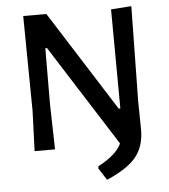

<svg xmlns="http://www.w3.org/2000/svg" viewBox="-56 -694 799 909"><g transform="rotate(-5 344.0 -239.5)"><path d="M602 -644 595 -192 597 -57Q597 21 556.5 71.5Q516 122 416 165L380 109V98Q469 51 492 -1L187 -481H179L178 -215L183 0H86L93 -190L88 -642H198L500 -166H508L505 -637Z"/></g></svg>

Font: Alegreya Sans SC Medium
Style: Regular
Weight: 500
Designer: Juan Pablo del Peral
Foundry: Huerta Tipografica
Version: Version 2.001;PS 002.001;hotconv 1.0.88;makeotf.lib2.5.64775